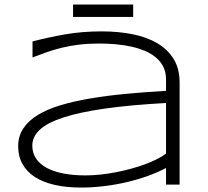

<svg xmlns="http://www.w3.org/2000/svg" viewBox="-20 -823 928 856"><path d="M720.2 0V-74.2Q685.1 -55.2 640.4 -39.1Q595.7 -22.9 546.1 -11.2Q496.6 0.5 444.3 6.8Q392.1 13.2 341.8 13.2Q276.4 13.2 224.4 1.5Q172.4 -10.3 136.2 -33.4Q100.1 -56.6 80.6 -91.1Q61 -125.5 61 -170.9Q61 -215.8 83.7 -250.2Q106.4 -284.7 148.4 -310.3Q190.4 -335.9 249.8 -353.8Q309.1 -371.6 382.3 -384Q455.6 -396.5 540.8 -404.5Q626 -412.6 720.2 -418V-469.2Q720.2 -500.5 708.5 -524.4Q696.8 -548.3 675.8 -566.2Q654.8 -584 626.5 -595.9Q598.1 -607.9 565.2 -615.2Q532.2 -622.6 495.8 -625.7Q459.5 -628.9 422.9 -628.9Q373.5 -628.9 333 -624Q292.5 -619.1 257.3 -610.6Q222.2 -602.1 189.9 -590.8Q157.7 -579.6 125 -566.9V-638.2Q192.9 -656.2 269.8 -669.7Q346.7 -683.1 433.1 -683.1Q506.3 -683.1 569.8 -670.7Q633.3 -658.2 680.2 -630.9Q727.1 -603.5 753.9 -560.3Q780.8 -517.1 780.8 -455.1V0ZM720.2 -363.8Q560.5 -355 447.5 -338.9Q334.5 -322.8 262.7 -299.3Q190.9 -275.9 157.5 -244.6Q124 -213.4 124 -173.8Q124 -141.6 140.4 -116.7Q156.7 -91.8 187.5 -75Q218.3 -58.1 262.2 -49.6Q306.2 -41 360.8 -41Q393.1 -41 427.5 -44.7Q461.9 -48.3 496.1 -54.9Q530.3 -61.5 563.5 -70.6Q596.7 -79.6 626 -90.3Q655.3 -101.1 679.4 -113.3Q703.6 -125.5 720.2 -138.2ZM305.7 -747.6V-802.7H573.7V-747.6Z"/></svg>

Font: Syncopate
Style: Regular
Weight: 400
Width: 7
Version: Version 001.001